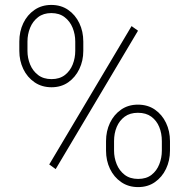

<svg xmlns="http://www.w3.org/2000/svg" viewBox="-20 -741 760 771"><path d="M57.6 -574.2Q57.6 -614.7 73.5 -647.9Q89.4 -681.2 118.4 -701.2Q147.5 -721.2 186 -721.2Q225.1 -721.2 253.9 -701.2Q282.7 -681.2 298.6 -647.9Q314.5 -614.7 314.5 -574.2V-536.6Q314.5 -497.1 298.6 -463.9Q282.7 -430.7 254.2 -410.6Q225.6 -390.6 187 -390.6Q147.9 -390.6 118.7 -410.6Q89.4 -430.7 73.5 -463.9Q57.6 -497.1 57.6 -536.6ZM90.3 -536.6Q90.3 -508.3 100.8 -482.4Q111.3 -456.5 132.8 -439.9Q154.3 -423.3 187 -423.3Q219.2 -423.3 240.5 -439.7Q261.7 -456.1 272 -482.2Q282.2 -508.3 282.2 -536.6V-574.2Q282.2 -603 271.7 -629.2Q261.2 -655.3 239.7 -671.9Q218.3 -688.5 186 -688.5Q154.3 -688.5 132.8 -671.9Q111.3 -655.3 100.8 -629.2Q90.3 -603 90.3 -574.2ZM203.6 -62 177.7 -80.6 508.3 -636.2 534.2 -617.7ZM405.8 -174.3Q405.8 -214.4 421.6 -247.6Q437.5 -280.8 466.3 -300.8Q495.1 -320.8 533.7 -320.8Q573.2 -320.8 602.1 -300.8Q630.9 -280.8 646.7 -247.6Q662.6 -214.4 662.6 -174.3V-136.2Q662.6 -96.2 646.7 -63Q630.9 -29.8 602.3 -9.8Q573.7 10.3 534.7 10.3Q495.6 10.3 466.6 -9.8Q437.5 -29.8 421.6 -63Q405.8 -96.2 405.8 -136.2ZM438 -136.2Q438 -107.9 448.5 -81.8Q459 -55.7 480.5 -39.1Q502 -22.5 534.7 -22.5Q567.4 -22.5 588.4 -38.8Q609.4 -55.2 619.6 -81.3Q629.9 -107.4 629.9 -136.2V-174.3Q629.9 -205.6 619.4 -231.2Q608.9 -256.8 587.6 -272.5Q566.4 -288.1 533.7 -288.1Q502 -288.1 480.7 -272.5Q459.5 -256.8 448.7 -231.2Q438 -205.6 438 -174.3Z"/></svg>

Font: Robert Sans ExtraLight
Style: Regular
Weight: 250
Designer: Christian Robertson (extended by Adam Twardoch)
Foundry: Google
Version: Version 12.135;April 2, 2019;FontCreator 11.5.0.2425 64-bit;